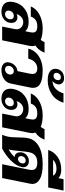

<svg xmlns="http://www.w3.org/2000/svg" viewBox="859 -1759 910 2668"><g transform="rotate(90 1314.0 -425.0)"><path d="M613 -462Q621 -441 621 -419Q621 -403 618 -385L540 0H349L385 -179Q387 -186 387 -201Q387 -242 357.5 -267.5Q328 -293 286 -293Q250 -293 219.5 -268Q189 -243 175 -201Q195 -212 221 -212Q258 -212 278 -189Q298 -166 298 -130Q298 -87 276.5 -55.5Q255 -24 220 -7Q185 10 145 10Q82 10 43 -20.5Q4 -51 4 -113Q4 -139 9 -160Q28 -255 101.5 -311.5Q175 -368 283 -368Q330 -368 361 -357Q392 -346 414 -320L427 -385Q428 -392 430 -405Q432 -418 432 -426Q432 -456 412.5 -472Q393 -488 345 -488Q293 -488 260 -466.5Q227 -445 210 -398H70Q88 -446 132 -483.5Q176 -521 239 -542Q302 -563 376 -563Q471 -563 534 -536Q554 -560 565 -589H712Q678 -502 613 -462ZM127 -87Q127 -66 140 -53Q153 -40 176 -40Q206 -40 227 -62.5Q248 -85 248 -115Q248 -136 236 -149Q224 -162 201 -162Q170 -162 148.5 -139.5Q127 -117 127 -87Z M845 -77Q845 -88 848 -101Q858 -146 892 -178Q926 -210 968 -212L1004 -386Q1008 -402 1008 -418Q1008 -488 931 -488Q883 -488 846.5 -456Q810 -424 795 -363H656Q670 -425 714 -470.5Q758 -516 822 -539.5Q886 -563 958 -563Q1078 -563 1139.5 -531Q1201 -499 1201 -428Q1201 -411 1196 -388L1141 -120Q1129 -58 1076 -24Q1023 10 952 10Q905 10 875 -13Q845 -36 845 -77ZM1016 -115Q1016 -136 1003 -149Q990 -162 967 -162Q937 -162 916 -139.5Q895 -117 895 -87Q895 -66 907.5 -53Q920 -40 942 -40Q974 -40 995 -62Q1016 -84 1016 -115Z M936 -737Q936 -789 971 -824.5Q1006 -860 1068 -860Q1108 -860 1130.5 -839Q1153 -818 1153 -786Q1153 -741 1107 -699Q1177 -704 1218.5 -748Q1260 -792 1277 -852H1407Q1373 -743 1287 -688Q1201 -633 1097 -633Q1017 -633 976.5 -661Q936 -689 936 -737ZM1094 -777Q1094 -795 1083.5 -805.5Q1073 -816 1055 -816Q1028 -816 1010 -797.5Q992 -779 992 -753Q992 -735 1003 -724.5Q1014 -714 1034 -714Q1059 -714 1076.5 -732.5Q1094 -751 1094 -777Z M1822 -462Q1830 -441 1830 -419Q1830 -403 1827 -385L1749 0H1558L1594 -179Q1596 -186 1596 -201Q1596 -242 1566.5 -267.5Q1537 -293 1495 -293Q1459 -293 1428.5 -268Q1398 -243 1384 -201Q1404 -212 1430 -212Q1467 -212 1487 -189Q1507 -166 1507 -130Q1507 -87 1485.5 -55.5Q1464 -24 1429 -7Q1394 10 1354 10Q1291 10 1252 -20.5Q1213 -51 1213 -113Q1213 -139 1218 -160Q1237 -255 1310.5 -311.5Q1384 -368 1492 -368Q1539 -368 1570 -357Q1601 -346 1623 -320L1636 -385Q1637 -392 1639 -405Q1641 -418 1641 -426Q1641 -456 1621.5 -472Q1602 -488 1554 -488Q1502 -488 1469 -466.5Q1436 -445 1419 -398H1279Q1297 -446 1341 -483.5Q1385 -521 1448 -542Q1511 -563 1585 -563Q1680 -563 1743 -536Q1763 -560 1774 -589H1921Q1887 -502 1822 -462ZM1336 -87Q1336 -66 1349 -53Q1362 -40 1385 -40Q1415 -40 1436 -62.5Q1457 -85 1457 -115Q1457 -136 1445 -149Q1433 -162 1410 -162Q1379 -162 1357.5 -139.5Q1336 -117 1336 -87Z M1879 -81Q1889 -132 1889 -216Q1890 -270 1892 -300Q1894 -330 1901 -364Q1920 -456 2012.5 -509.5Q2105 -563 2261 -563Q2401 -563 2468.5 -524Q2536 -485 2536 -419Q2536 -406 2533 -391L2454 0H2262L2340 -385Q2342 -405 2342 -413Q2342 -488 2239 -488Q2117 -488 2095 -374Q2086 -331 2079 -247Q2069 -143 2060 -103Q2060 -100 2058.5 -96.5Q2057 -93 2057 -90Q2082 -103 2114.5 -128.5Q2147 -154 2163 -174H2159Q2131 -174 2113.5 -196.5Q2096 -219 2096 -251Q2096 -302 2131.5 -336.5Q2167 -371 2218 -371Q2259 -371 2281.5 -349.5Q2304 -328 2304 -294Q2304 -287 2302 -273Q2286 -196 2212.5 -123Q2139 -50 2045 0H1853Q1871 -45 1879 -81ZM2251 -287Q2251 -305 2241 -316Q2231 -327 2210 -327Q2184 -327 2166.5 -307Q2149 -287 2149 -261Q2149 -243 2160 -231.5Q2171 -220 2188 -220Q2212 -220 2231.5 -240Q2251 -260 2251 -287Z M2342 -821Q2375 -821 2406 -811Q2437 -801 2455 -782L2470 -853H2628L2585 -640H2064Q2088 -718 2159 -769.5Q2230 -821 2342 -821ZM2422 -708Q2396 -755 2326 -755Q2284 -755 2251.5 -742Q2219 -729 2203 -708Z"/></g></svg>

Font: Taviraj Black
Style: Italic
Weight: 900
Italic angle: -12°
Designer: Katatrad Team
Foundry: CadsonDemak
Version: Version 1.001